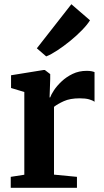

<svg xmlns="http://www.w3.org/2000/svg" viewBox="-20 -892 492 912"><path d="M31 0V-52L95.5 -62V-455L32.5 -474V-534.5L187 -559.5H193L218.5 -540V-517L215.5 -429L218.5 -429.5Q222.5 -442 236.2 -463Q250 -484 272.5 -505.2Q295 -526.5 325 -541Q355 -555.5 391.5 -555.5Q405 -555.5 414 -553.8Q423 -552 429 -549.5V-408.5Q420 -415.5 403 -420.2Q386 -425 358.5 -425Q313 -425 283.2 -411.5Q253.5 -398 236.5 -384.5V-62.5L345.5 -52V0ZM200.5 -624.5H199L155 -662.5L319 -872L407.5 -795.5Q394.5 -774.5 369.2 -748.5Q344 -722.5 313.2 -697.5Q282.5 -672.5 252.5 -652.8Q222.5 -633 200.5 -624.5Z"/></svg>

Font: Merriweather Text Regular
Style: Bold
Weight: 700
Designer: Eben Sorkin
Foundry: Eben Sorkin
Version: Version 2.100; ttfautohint (v1.7.19-72a1) -l 8 -r 50 -G 200 